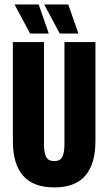

<svg xmlns="http://www.w3.org/2000/svg" viewBox="-20 -827 484 858"><path d="M222.5 10.5Q128.5 10.5 83 -42Q37.5 -94.5 37.5 -196V-639H176.5V-183.5Q176.5 -144 186.5 -125.5Q196.5 -107 222 -107Q248.5 -107 258.2 -125.5Q268 -144 268 -183.5V-639H406.5V-196Q406.5 -94.5 361.2 -42Q316 10.5 222.5 10.5ZM153 -807 198 -677H114.5L45 -807ZM285 -807 330.5 -677H247L178 -806V-807Z"/></svg>

Font: Anek Latin Condensed
Style: Bold
Weight: 700
Width: 3
Designer: Yesha Goshar
Foundry: Ek Type
Version: Version 1.003